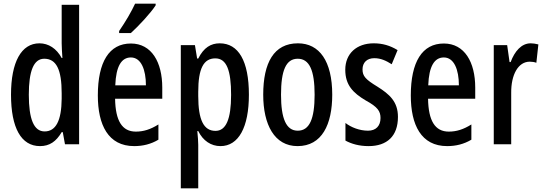

<svg xmlns="http://www.w3.org/2000/svg" viewBox="-20 -786 2965 1046"><path d="M198 10C250 10 286 -15 316 -66H322L334 0H411V-760H316V-550C316 -527 318 -503 320 -470H316C288 -522 244 -550 195 -550C96 -550 40 -448 40 -270C40 -90 95 10 198 10ZM223 -70C164 -70 137 -138 137 -270C137 -398 163 -466 221 -466C287 -466 316 -407 316 -278V-248C315 -128 284 -70 223 -70Z M828 -757V-766H716C695 -721 666 -671 629 -617V-606H693C735 -644 802 -716 828 -757ZM693 -549C575 -549 513 -449 513 -266C513 -106 569 10 711 10C759 10 803 -1 843 -25V-108C800 -81 762 -69 720 -69C645 -69 609 -128 607 -248H864V-309C864 -447 806 -549 693 -549ZM693 -473C749 -473 775 -406 775 -321H608C612 -426 642 -473 693 -473Z M1177 -550C1129 -550 1090 -527 1060 -467H1054L1042 -540H965V240H1060V3C1060 -15 1058 -39 1055 -72H1060C1086 -19 1130 10 1181 10C1280 10 1336 -93 1336 -270C1336 -454 1279 -550 1177 -550ZM1153 -468C1215 -468 1239 -402 1239 -269C1239 -136 1211 -73 1154 -73C1090 -73 1060 -132 1060 -263V-286C1060 -412 1089 -468 1153 -468Z M1790 -270C1790 -453 1720 -550 1603 -550C1472 -550 1414 -444 1414 -270C1414 -107 1475 10 1601 10C1734 10 1790 -108 1790 -270ZM1511 -270C1511 -402 1538 -466 1602 -466C1666 -466 1694 -402 1694 -270C1694 -138 1666 -74 1602 -74C1539 -74 1511 -140 1511 -270Z M2148 -149C2148 -233 2101 -273 2036 -314C1972 -353 1955 -371 1955 -408C1955 -445 1979 -469 2019 -469C2055 -469 2084 -455 2114 -436L2146 -513C2105 -538 2064 -550 2016 -550C1923 -550 1861 -494 1861 -406C1861 -323 1903 -280 1972 -239C2038 -203 2053 -180 2053 -143C2053 -100 2028 -74 1985 -74C1939 -74 1893 -92 1862 -116V-20C1895 -2 1937 10 1988 10C2088 10 2148 -44 2148 -149Z M2398 -549C2280 -549 2218 -449 2218 -266C2218 -106 2274 10 2416 10C2464 10 2508 -1 2548 -25V-108C2505 -81 2467 -69 2425 -69C2350 -69 2314 -128 2312 -248H2569V-309C2569 -447 2511 -549 2398 -549ZM2398 -473C2454 -473 2480 -406 2480 -321H2313C2317 -426 2347 -473 2398 -473Z M2871 -550C2821 -550 2784 -507 2762 -448H2756L2743 -540H2670V0H2765V-280C2764 -379 2803 -450 2866 -450C2878 -450 2892 -448 2902 -444L2913 -544C2897 -548 2884 -550 2871 -550Z"/></svg>

Font: Noto Sans Gujarati ExtraCondensed Medium
Style: Regular
Weight: 500
Width: 2
Designer: Jelle Bosma - Monotype Design Team, Universal Thirst
Foundry: Monotype Imaging Inc.
Version: Version 2.106